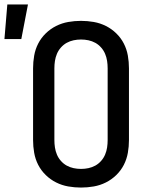

<svg xmlns="http://www.w3.org/2000/svg" viewBox="-65 -837 685 865"><path d="M300 8Q271 8 242.5 3Q214 -2 188 -15Q162 -28 141 -48.5Q120 -69 107 -94.5Q94 -120 89 -148.5Q84 -177 84 -206V-529Q84 -558 89 -586.5Q94 -615 107 -640.5Q120 -666 141 -686.5Q162 -707 188 -720Q214 -733 242.5 -738Q271 -743 300 -743Q329 -743 357.5 -738Q386 -733 412 -720Q438 -707 459 -686.5Q480 -666 493 -640.5Q506 -615 511 -586.5Q516 -558 516 -529V-206Q516 -177 511 -148.5Q506 -120 493 -94.5Q480 -69 459 -48.5Q438 -28 412 -15Q386 -2 357.5 3Q329 8 300 8ZM300 -76Q317 -76 333.5 -79.5Q350 -83 364.5 -91Q379 -99 390.5 -112Q402 -125 408.5 -140.5Q415 -156 417.5 -172.5Q420 -189 420 -206V-529Q420 -546 417.5 -562.5Q415 -579 408.5 -594.5Q402 -610 390.5 -623Q379 -636 364.5 -644Q350 -652 333.5 -655.5Q317 -659 300 -659Q283 -659 266.5 -655.5Q250 -652 235.5 -644Q221 -636 209.5 -623Q198 -610 191.5 -594.5Q185 -579 182.5 -562.5Q180 -546 180 -529V-206Q180 -189 182.5 -172.5Q185 -156 191.5 -140.5Q198 -125 209.5 -112Q221 -99 235.5 -91Q250 -83 266.5 -79.5Q283 -76 300 -76ZM-45 -661 -32 -817H61L31 -661Z"/></svg>

Font: Iosevka HT Medium Extended
Style: Regular
Weight: 500
Width: 7
Monospace: yes
Designer: Belleve Invis
Foundry: Belleve Invis
Version: Version 32.3.0; ttfautohint (v1.8.4)